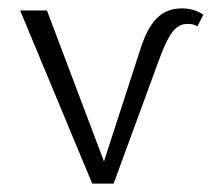

<svg xmlns="http://www.w3.org/2000/svg" viewBox="-20 -438 505 458"><path d="M465 -403 451 -375Q443 -381 427 -381Q406 -381 391.5 -362Q377 -343 360 -297L251 0H200L28 -413H92L228 -53L314 -318Q330 -370 353.5 -394Q377 -418 414 -418Q443 -418 465 -403Z"/></svg>

Font: Isabella Sans
Style: Regular
Weight: 400
Designer: Original fonts by Christian Thalmann (Catharsis Fonts), Modifications by Cristiano Sobral
Version: Version 0.002;July 12, 2020;FontCreator 13.0.0.2655 64-bit; 